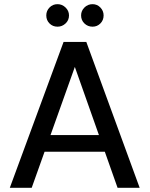

<svg xmlns="http://www.w3.org/2000/svg" viewBox="-20 -901 718 921"><path d="M27 0 285 -700H394L650 0H544L339 -580L132 0ZM144 -173 171 -253H501L528 -173ZM256 -773Q233 -773 217.5 -788.5Q202 -804 202 -827Q202 -849 217.5 -865Q233 -881 256 -881Q278 -881 294.5 -865Q311 -849 311 -827Q311 -804 294.5 -788.5Q278 -773 256 -773ZM424 -773Q401 -773 385 -788.5Q369 -804 369 -827Q369 -849 385 -865Q401 -881 424 -881Q446 -881 461.5 -865Q477 -849 477 -827Q477 -804 461.5 -788.5Q446 -773 424 -773Z"/></svg>

Font: DM Sans 24pt Medium
Style: Regular
Weight: 500
Designer: Colophon Foundry, Jonny Pinhorn
Foundry: Colophon Foundry
Version: Version 4.004;gftools[0.9.30]